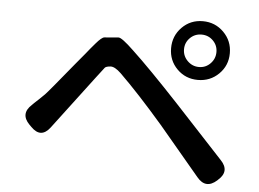

<svg xmlns="http://www.w3.org/2000/svg" viewBox="-50 -795 1099 814"><g transform="rotate(5 500.0 -388.0)"><path d="M901 -64Q855 -23 816 -70L642 -277Q533 -403 453 -481Q426 -507 407.5 -505.5Q389 -504 384 -498Q366 -475 348 -451L178 -226Q140 -176 96 -221L87 -230Q45 -273 90 -314L99 -323Q121 -343 142 -364Q155 -377 257 -502L297 -550Q316 -574 336 -597Q360 -625 371 -626Q401 -629 431 -631Q445 -632 497 -582Q572 -512 701 -374L908 -151Q950 -107 904 -67ZM781.5 -481Q729 -481 693 -517Q657 -553 657 -605.5Q657 -658 693 -694.5Q729 -731 781.5 -731Q834 -731 870.5 -694.5Q907 -658 907 -605.5Q907 -553 870.5 -517Q834 -481 781.5 -481ZM781.5 -536Q810 -536 830 -556.5Q850 -577 850 -605.5Q850 -634 830 -654Q810 -674 781 -674Q752 -674 732 -654Q712 -634 712 -605.5Q712 -577 732.5 -556.5Q753 -536 781.5 -536Z"/></g></svg>

Font: Resource Han Rounded TW Medium
Style: Regular
Weight: 500
Designer: Cyano Hao (round all glyphs); Ryoko NISHIZUKA 西塚涼子 (kana, bopomofo & ideographs); Paul D. Hunt (Latin, Greek & Cyrillic)
Foundry: Cyano Hao
Version: 0.990